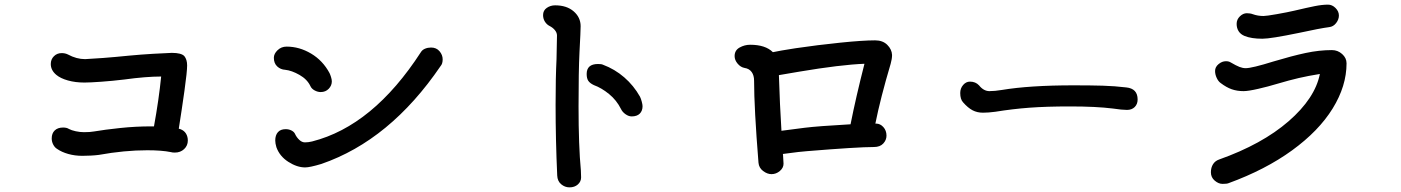

<svg xmlns="http://www.w3.org/2000/svg" viewBox="-20 -799 6040 828"><path d="M790 -193Q790 -171 774 -156Q758 -141 734 -141Q723 -141 717 -143Q678 -151 615 -151Q517 -151 406 -131Q391 -129 371 -128Q351 -127 335 -127Q303 -127 274.5 -135Q246 -143 226 -157Q216 -163 209.5 -175.5Q203 -188 203 -202Q203 -224 216 -236.5Q229 -249 252 -249Q268 -249 277 -243Q288 -237 306.5 -233Q325 -229 342 -229Q369 -229 385 -232Q432 -240 498.5 -247Q565 -254 631 -254H644Q665 -369 675 -469Q610 -469 515 -456Q465 -450 416.5 -446.5Q368 -443 344 -443Q305 -443 273 -452Q241 -461 223 -476Q199 -496 199 -523Q199 -543 212.5 -556.5Q226 -570 246 -570Q261 -570 273 -564Q310 -544 347 -544Q372 -545 424.5 -549Q477 -553 536 -559Q589 -564 640.5 -567Q692 -570 721 -571Q762 -571 775 -557Q787 -542 787 -517Q787 -490 775.5 -408Q764 -326 751 -244L758 -242Q774 -236 782 -223Q790 -210 790 -193Z M1319 -427Q1305 -457 1271.5 -476Q1238 -495 1210 -498Q1190 -499 1175.5 -512.5Q1161 -526 1161 -550Q1161 -567 1177 -582.5Q1193 -598 1216 -598Q1271 -598 1321.5 -568Q1372 -538 1401 -484Q1404 -478 1407.5 -467Q1411 -456 1411 -448Q1411 -430 1397.5 -416Q1384 -402 1363 -402Q1350 -402 1337 -409Q1324 -416 1319 -427ZM1172 -164Q1167 -181 1167 -193Q1167 -216 1178.5 -229Q1190 -242 1212 -242Q1226 -242 1237.5 -236Q1249 -230 1253 -220Q1259 -207 1270.5 -196Q1282 -185 1295 -185Q1310 -185 1326 -189Q1589 -256 1795 -574Q1801 -584 1813 -589Q1825 -594 1839 -594Q1862 -594 1875.5 -578Q1889 -562 1889 -543Q1889 -524 1880 -514Q1662 -194 1366 -92Q1316 -77 1296 -77Q1261 -77 1223.5 -101Q1186 -125 1172 -164Z M2383 -42Q2376 -196 2376 -347Q2376 -465 2380 -544L2382 -646Q2382 -658 2373 -669Q2364 -680 2350 -687Q2338 -693 2330 -705.5Q2322 -718 2322 -734Q2322 -754 2338 -765Q2354 -776 2374 -776Q2424 -776 2454 -750Q2484 -724 2484 -686Q2484 -666 2479 -573Q2475 -492 2475 -340Q2475 -170 2485 -64Q2486 -51 2486 -34Q2486 -16 2472 -3.5Q2458 9 2436 9Q2416 9 2400 -4.5Q2384 -18 2383 -42ZM2658 -329Q2639 -367 2606.5 -393.5Q2574 -420 2541 -432Q2524 -440 2517 -450.5Q2510 -461 2510 -480Q2510 -523 2559 -523Q2574 -523 2580 -520Q2631 -501 2672 -465.5Q2713 -430 2740 -382Q2744 -374 2747.5 -361Q2751 -348 2751 -341Q2751 -321 2739 -309Q2727 -297 2704 -297Q2691 -297 2677.5 -306.5Q2664 -316 2658 -329Z M3821 -524Q3777 -376 3755 -266H3758Q3776 -266 3789.5 -251Q3803 -236 3803 -214Q3803 -195 3789 -180Q3775 -165 3749 -165Q3678 -165 3459 -147Q3438 -146 3356 -135Q3357 -133 3357 -128L3359 -93Q3359 -75 3343 -61.5Q3327 -48 3307 -48Q3289 -48 3271 -61.5Q3253 -75 3251 -97Q3232 -333 3232 -451Q3232 -474 3221.5 -488.5Q3211 -503 3191 -506Q3174 -509 3161 -524.5Q3148 -540 3148 -557Q3148 -582 3169.5 -594Q3191 -606 3215 -606Q3281 -606 3313 -574Q3340 -580 3411 -591Q3506 -605 3603.5 -615Q3701 -625 3754 -625Q3787 -625 3806.5 -605.5Q3826 -586 3827 -562Q3827 -545 3821 -524ZM3648 -263Q3671 -379 3708 -524Q3605 -520 3427 -490L3339 -475Q3343 -346 3350 -235L3450 -248Q3506 -255 3648 -263Z M4133 -358Q4121 -371 4121 -398Q4121 -418 4133.5 -432.5Q4146 -447 4163 -447Q4187 -447 4202 -431Q4222 -406 4247 -406Q4270 -406 4300 -411Q4420 -431 4610 -431Q4684 -431 4735.5 -429.5Q4787 -428 4837 -422Q4886 -417 4886 -370Q4886 -350 4873.5 -337.5Q4861 -325 4840 -325Q4819 -325 4779 -331Q4707 -340 4595 -340Q4492 -340 4419 -334.5Q4346 -329 4272 -317Q4242 -313 4219 -313Q4194 -313 4174 -323.5Q4154 -334 4133 -358Z M5313 -696Q5313 -715 5327 -728.5Q5341 -742 5357 -742Q5363 -742 5370 -741Q5377 -740 5382 -738Q5404 -730 5429 -730Q5441 -730 5486.5 -738Q5532 -746 5562 -753Q5617 -766 5649.5 -772.5Q5682 -779 5707 -779Q5725 -779 5739.5 -764.5Q5754 -750 5754 -732Q5754 -715 5742 -699.5Q5730 -684 5712 -682Q5673 -677 5581 -657Q5460 -632 5424 -632Q5376 -632 5347 -644Q5330 -651 5321.5 -664.5Q5313 -678 5313 -696ZM5787 -526Q5787 -428 5727 -331Q5667 -234 5552 -150.5Q5437 -67 5278 -9Q5271 -6 5252 -6Q5235 -6 5218.5 -20Q5202 -34 5202 -56Q5202 -76 5211 -90.5Q5220 -105 5237 -111Q5423 -177 5537 -276Q5651 -375 5672 -480Q5622 -472 5581 -462.5Q5540 -453 5486 -437Q5450 -426 5406.5 -416Q5363 -406 5343 -406Q5315 -406 5292 -414Q5269 -422 5244 -441Q5234 -448 5227 -463Q5220 -478 5220 -493Q5220 -510 5235 -522.5Q5250 -535 5267 -535Q5279 -535 5287 -530Q5311 -516 5325 -510.5Q5339 -505 5352 -505Q5379 -505 5472 -534Q5552 -558 5610.5 -570.5Q5669 -583 5724 -583Q5749 -583 5768 -566Q5787 -549 5787 -526Z"/></svg>

Font: Tsukimi Rounded SemiBold
Style: Regular
Weight: 600
Designer: Takashi Funayama
Foundry: Takashi Funayama
Version: Version 1.032; ttfautohint (v1.8.3)